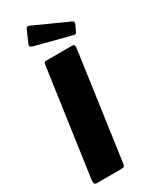

<svg xmlns="http://www.w3.org/2000/svg" viewBox="-242 -1023 874 1084"><g transform="rotate(-30 195.0 -481.5)"><path d="M313 -742Q329 -742 326 -717L228 -21Q226 -7 220.5 -3.5Q215 0 199 0H46Q31 0 28.5 -8Q26 -16 27 -28L126 -726Q128 -736 131 -739Q134 -742 142 -742ZM136 -952Q139 -960 145 -962Q151 -964 157 -961L378 -861Q386 -858 388.5 -853Q391 -848 388 -840L368 -797Q365 -790 359.5 -789Q354 -788 343 -791L119 -849Q104 -853 101 -858.5Q98 -864 102 -874L136 -952Z"/></g></svg>

Font: Libre Franklin Thin ExtraBold
Style: Italic
Weight: 800
Italic angle: -8°
Version: Version 2.000